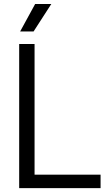

<svg xmlns="http://www.w3.org/2000/svg" viewBox="-20 -966 540 986"><path d="M78.5 0V-740H157.5V-69H496.5V0ZM83.5 -804.5 160.5 -945.5H243.5L152.5 -804.5Z"/></svg>

Font: Encode Sans Semi Condensed
Style: Regular
Weight: 400
Width: 4
Designer: Multiple Designers
Foundry: Impallari Type
Version: Version 2.000